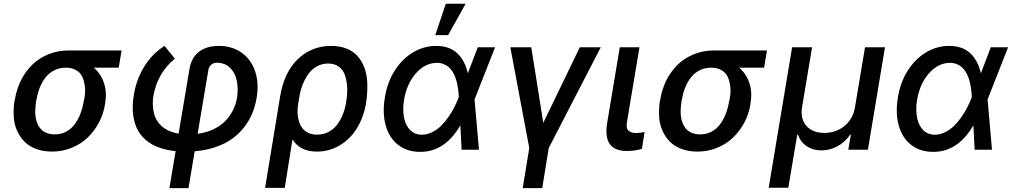

<svg xmlns="http://www.w3.org/2000/svg" viewBox="-20 -797 5393 1022"><path d="M56.8 -258.5 59.7 -269.9Q68.9 -324.9 93 -372.2Q117.2 -419.4 153.6 -454.2Q190 -489 239.3 -508.7Q288.7 -528.4 345.2 -528.4H627.1L611.9 -436.8H479Q516.7 -404.8 533.2 -356Q549.7 -307.2 539.8 -248.6L538.4 -238.6Q530.2 -188.9 506.4 -144.2Q482.6 -99.4 446.9 -65Q411.2 -30.5 361.9 -10.3Q312.5 9.9 257.1 9.9Q211.6 9.9 174.5 -3.4Q137.4 -16.7 112.7 -40.7Q88.1 -64.6 72.3 -98.2Q56.5 -131.7 53.4 -172.1Q50.4 -212.4 56.8 -258.5ZM175.1 -269.9 172.2 -258.5Q168 -229.4 167.6 -203.3Q167.3 -177.2 173.8 -154.8Q180.4 -132.5 192.3 -116.3Q204.2 -100.1 224.6 -90.9Q245 -81.7 272 -81.7Q304.3 -81.7 331.1 -95.7Q358 -109.7 376.6 -134.4Q395.2 -159.1 407.5 -190.3Q419.7 -221.6 425.8 -258.5L428.6 -269.9Q435 -303.3 432 -333.6Q429 -364 418.7 -386.9Q408.4 -409.8 385.7 -423.3Q362.9 -436.8 330.3 -436.8Q297.2 -436.8 270.1 -423.5Q242.9 -410.2 224.1 -386.7Q205.3 -363.3 193 -333.8Q180.8 -304.3 175.1 -269.9Z M881.7 204.5 914.8 7.5Q873.2 3.2 839.1 -7.5Q805 -18.1 780 -34.1Q755 -50.1 736.5 -71.4Q718 -92.7 707.2 -117Q696.4 -141.3 691.1 -169.9Q685.7 -198.5 686.3 -228.3Q686.8 -258.2 692.1 -290.5Q706 -375.7 748.6 -443.9Q791.2 -512.1 855.8 -552.6L910.9 -484.7Q819.6 -410.2 797.2 -290.5Q792.6 -266.3 793.3 -243.1Q794 -219.8 798.3 -198.9Q802.6 -177.9 813.4 -159.3Q824.2 -140.6 839.8 -126.1Q855.5 -111.5 878.7 -101Q902 -90.6 930.8 -85.9L988.3 -428.3Q998.2 -490.1 1038.9 -521.3Q1079.5 -552.6 1145.6 -552.6Q1214.5 -552.6 1264.9 -517.4Q1315.3 -482.2 1337.4 -419.2Q1359.4 -356.2 1346.2 -277.3Q1339.1 -234 1323.5 -195.3Q1307.9 -156.6 1280.5 -121.1Q1253.2 -85.6 1216.6 -58.9Q1180 -32.3 1128.7 -14.6Q1077.4 3.2 1016.3 8.2L983.3 204.5ZM1032 -84.9Q1078.5 -90.9 1116.3 -109Q1154.1 -127.1 1179.5 -153.4Q1204.9 -179.7 1220.3 -210.9Q1235.8 -242.2 1241.8 -277.3Q1249.3 -328.8 1239.7 -370.7Q1230.1 -412.6 1202.8 -437.9Q1175.4 -463.1 1134.2 -463.1Q1115.8 -463.1 1103.5 -451.7Q1091.3 -440.3 1088.8 -422.9Z M1391 203.1 1470.9 -282.7Q1492.5 -413.4 1565.9 -483Q1639.2 -552.6 1742.9 -552.6Q1788.7 -552.6 1824.4 -538.5Q1860.1 -524.5 1883 -498.8Q1905.9 -473 1919.6 -436.6Q1933.2 -400.2 1935 -355.5Q1936.8 -310.7 1930 -258.5L1928.6 -248.6Q1915.8 -172.6 1879.8 -114.3Q1843.8 -56.1 1788.2 -23.1Q1732.6 9.9 1665.8 9.9Q1577.4 9.9 1536.9 -55L1495.7 203.1ZM1565 -230.1Q1562.1 -203.1 1565.5 -178.4Q1568.9 -153.8 1579.4 -130.9Q1589.8 -108 1612.6 -94.1Q1635.3 -80.3 1668 -80.3Q1700.3 -80.3 1727.3 -93.9Q1754.3 -107.6 1772.9 -131.4Q1791.5 -155.2 1803.6 -184.7Q1815.7 -214.1 1821.7 -248.6L1823.2 -258.5Q1830.3 -300.8 1827.6 -337.4Q1824.9 -373.9 1814.6 -400.9Q1804.3 -427.9 1781.8 -443.4Q1759.2 -458.8 1726.2 -458.8Q1693.5 -458.8 1666.4 -443.5Q1639.2 -428.3 1620.7 -402.2Q1602.3 -376.1 1590.4 -345Q1578.5 -313.9 1572.8 -279.1Z M2215.2 11.4Q2146.3 11 2098.9 -26.1Q2051.5 -63.2 2033 -129.3Q2014.6 -195.3 2028.8 -279.1Q2041.2 -358.3 2080.8 -420.8Q2120.4 -483.3 2178.1 -517.9Q2235.8 -552.6 2301.5 -552.6Q2372.2 -552.6 2413.5 -513.8Q2454.9 -475.1 2470.2 -407.3H2470.5L2523.1 -545.5H2615.4L2507.5 -271.3L2506 -266.7L2529.5 0H2437.1L2430.4 -129.6Q2346.9 12.8 2215.2 11.4ZM2422.2 -280.5V-280.9Q2421.5 -296.9 2419.9 -311.8Q2418.3 -326.7 2414.6 -345.5Q2410.9 -364.3 2405.5 -380.1Q2400.2 -396 2391.2 -411.6Q2382.1 -427.2 2370.6 -438Q2359 -448.9 2342.3 -455.6Q2325.6 -462.4 2305.8 -462.4Q2243.3 -462.4 2194.2 -407.1Q2145.2 -351.9 2130.7 -265.6Q2122.2 -212.7 2130.7 -170.5Q2139.2 -128.2 2163.9 -104Q2188.6 -79.9 2225.9 -79.9Q2253.9 -79.9 2281.1 -93.8Q2308.2 -107.6 2328.8 -128.2Q2349.4 -148.8 2368.3 -176.1Q2387.1 -203.5 2399 -227.3Q2410.9 -251.1 2420.1 -274.9ZM2296.9 -610.1 2353 -777H2458.5L2365.4 -610.1Z M2696.4 -545.5H2807.9L2871.8 -143.1L3066.4 -545.5H3177.9L2900.9 -9.2L2866.1 204.5H2762.4L2797.2 -9.2Z M3279.1 -545.5H3383.9L3317.1 -147Q3311.8 -113.6 3326 -101.2Q3340.2 -88.8 3368.3 -88.8Q3385.7 -88.8 3411.2 -94.5L3396.7 -4.6Q3358.3 6.7 3316.4 6.7Q3187.9 6.7 3211.6 -141Z M3492.2 -258.5 3495 -269.9Q3504.3 -324.9 3528.4 -372.2Q3552.6 -419.4 3589 -454.2Q3625.4 -489 3674.7 -508.7Q3724.1 -528.4 3780.5 -528.4H4062.5L4047.2 -436.8H3914.4Q3952.1 -404.8 3968.6 -356Q3985.1 -307.2 3975.1 -248.6L3973.7 -238.6Q3965.6 -188.9 3941.8 -144.2Q3918 -99.4 3882.3 -65Q3846.6 -30.5 3797.2 -10.3Q3747.9 9.9 3692.5 9.9Q3647 9.9 3609.9 -3.4Q3572.8 -16.7 3548.1 -40.7Q3523.4 -64.6 3507.6 -98.2Q3491.8 -131.7 3488.8 -172.1Q3485.8 -212.4 3492.2 -258.5ZM3610.4 -269.9 3607.6 -258.5Q3603.3 -229.4 3603 -203.3Q3602.6 -177.2 3609.2 -154.8Q3615.8 -132.5 3627.7 -116.3Q3639.6 -100.1 3660 -90.9Q3680.4 -81.7 3707.4 -81.7Q3739.7 -81.7 3766.5 -95.7Q3793.3 -109.7 3812 -134.4Q3830.6 -159.1 3842.9 -190.3Q3855.1 -221.6 3861.2 -258.5L3864 -269.9Q3870.4 -303.3 3867.4 -333.6Q3864.3 -364 3854 -386.9Q3843.8 -409.8 3821 -423.3Q3798.3 -436.8 3765.6 -436.8Q3732.6 -436.8 3705.4 -423.5Q3678.3 -410.2 3659.4 -386.7Q3640.6 -363.3 3628.4 -333.8Q3616.1 -304.3 3610.4 -269.9Z M4071.7 202.4 4196.4 -545.5H4302.6L4249.3 -226.2Q4239.3 -165.5 4272 -127.5Q4304.7 -89.5 4367.9 -89.5Q4431.1 -89.5 4476.2 -127.5Q4521.3 -165.5 4530.9 -226.2L4584.5 -545.5H4690.7L4599.8 0H4495.4L4509.2 -79.9H4505Q4478 -40.1 4437.3 -18.3Q4396.7 3.6 4351.6 3.6Q4307.5 3.6 4274.3 -18.5Q4241.1 -40.5 4228 -79.9H4223.7L4176.1 202.4Z M4946 11.4Q4877.1 11 4829.7 -26.1Q4782.3 -63.2 4763.8 -129.3Q4745.4 -195.3 4759.6 -279.1Q4772 -358.3 4811.6 -420.8Q4851.2 -483.3 4908.9 -517.9Q4966.6 -552.6 5032.3 -552.6Q5103 -552.6 5144.4 -513.8Q5185.7 -475.1 5201 -407.3H5201.3L5253.9 -545.5H5346.2L5238.3 -271.3L5236.9 -266.7L5260.3 0H5168L5161.2 -129.6Q5077.8 12.8 4946 11.4ZM5153.1 -280.5V-280.9Q5152.3 -296.9 5150.7 -311.8Q5149.1 -326.7 5145.4 -345.5Q5141.7 -364.3 5136.4 -380.1Q5131 -396 5122 -411.6Q5112.9 -427.2 5101.4 -438Q5089.8 -448.9 5073.2 -455.6Q5056.5 -462.4 5036.6 -462.4Q4974.1 -462.4 4925.1 -407.1Q4876.1 -351.9 4861.5 -265.6Q4853 -212.7 4861.5 -170.5Q4870 -128.2 4894.7 -104Q4919.4 -79.9 4956.7 -79.9Q4984.7 -79.9 5011.9 -93.8Q5039.1 -107.6 5059.7 -128.2Q5080.3 -148.8 5099.1 -176.1Q5117.9 -203.5 5129.8 -227.3Q5141.7 -251.1 5150.9 -274.9Z"/></svg>

Font: Karasuma Gothic
Style: Medium Italic
Weight: 500
Italic angle: 9.39998°
Designer: Rasmus Andersson / Ryoko Nishizuka
Foundry: Genbu
Version: Version 1.00